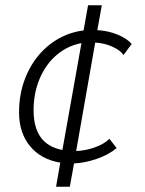

<svg xmlns="http://www.w3.org/2000/svg" viewBox="-20 -608 549 726"><path d="M478 -442 447 -400Q435 -418 405 -431.5Q375 -445 340 -447L268 -37Q301 -38 336.5 -50Q372 -62 394 -83L421 -48Q391 -23 346.5 -7.5Q302 8 260 10L244 98H192L208 7Q135 -5 93.5 -55.5Q52 -106 52 -183Q52 -264 83.5 -331.5Q115 -399 170.5 -441.5Q226 -484 296 -493L313 -588H365L348 -494Q387 -492 422.5 -478Q458 -464 478 -442ZM216 -41 288 -445Q235 -435 194 -400Q153 -365 130 -310.5Q107 -256 107 -191Q107 -61 216 -41Z"/></svg>

Font: Niramit ExtraLight
Style: Italic
Weight: 200
Italic angle: -10°
Designer: Katatrad Aksorn Co.,Ltd.
Foundry: Cadson Demak Co.,Ltd.
Version: Version 1.000; ttfautohint (v1.6)